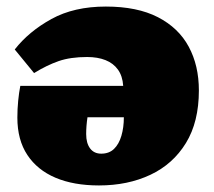

<svg xmlns="http://www.w3.org/2000/svg" viewBox="-20 -552 654 586"><path d="M282 14Q205 14 149.5 -9.5Q94 -33 63.5 -79Q33 -125 33 -193Q33 -219 35.5 -244.5Q38 -270 42 -290H356Q354 -320 340 -339.5Q326 -359 302 -368.5Q278 -378 246 -378Q195 -378 159 -365.5Q123 -353 84 -329L25 -401Q68 -456 137 -494Q206 -532 303 -532Q399 -532 462 -499.5Q525 -467 556 -409.5Q587 -352 587 -276Q587 -180 547.5 -115.5Q508 -51 439 -18.5Q370 14 282 14ZM289 -83Q313 -83 328 -97.5Q343 -112 350.5 -137.5Q358 -163 358 -194H247Q245 -181 244 -168Q243 -155 243 -143Q243 -115 255 -99Q267 -83 289 -83Z"/></svg>

Font: Literata 18pt Black
Style: Regular
Weight: 900
Designer: Latin by Veronika Burian and Jose Scaglione. Greek by Irene Vlachou. Cyrillic by Vera Evstafieva.
Foundry: TypeTogether
Version: Version 3.103;gftools[0.9.29]